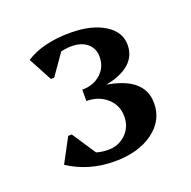

<svg xmlns="http://www.w3.org/2000/svg" viewBox="-80 -856 540 543"><g transform="rotate(-20 190.0 -584.5)"><path d="M179 -392Q101 -392 40 -432L79 -505H90L137 -434Q154 -429 173 -429Q204 -429 225.5 -450Q247 -471 247 -503Q247 -536 222.5 -558Q198 -580 161 -580V-614Q195 -614 217 -634Q239 -654 239 -685Q239 -710 221.5 -725Q204 -740 174 -740Q158 -740 142 -736L98 -673H88L50 -744Q101 -777 184 -777Q247 -777 286 -753Q325 -729 325 -690Q325 -623 230 -604Q339 -586 339 -509Q339 -457 294.5 -424.5Q250 -392 179 -392Z"/></g></svg>

Font: Platypi Medium
Style: Regular
Weight: 500
Designer: David Sargent
Foundry: Bolt Cutter Type
Version: Version 1.200; ttfautohint (v1.8.4.7-5d5b)